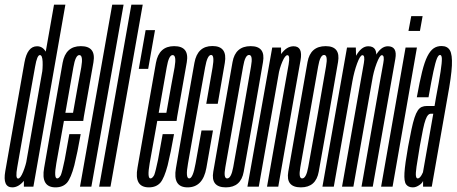

<svg xmlns="http://www.w3.org/2000/svg" viewBox="-45 -805 1969 828"><path d="M58 0H99L237 -785H188L58 -47.5ZM8 3Q35 3 58.8 -26Q82.5 -55 90.5 -97.5L72.5 -125Q66.5 -92.5 54.8 -63.8Q43 -35 33 -35Q20.5 -35 29.5 -84.2Q38.5 -133.5 67.5 -301Q98 -469 106.5 -518.2Q115 -567.5 127 -567.5Q137.5 -567.5 138.8 -539Q140 -510.5 135 -479L161.5 -504.5Q169.5 -547 155.5 -576.2Q141.5 -605.5 115 -605.5Q73 -605.5 60.5 -536Q48 -466.5 19 -301Q-10 -136.5 -22.2 -66.8Q-34.5 3 8 3Z M194.5 3 201.5 -35.5Q186.5 -35.5 198 -101Q209 -166 234 -302Q262 -461.5 271.5 -515Q280.5 -567.5 297 -567.5Q314.5 -567.5 305.5 -515Q295.5 -463.5 270 -318.5H230.5L224 -283.5H314Q315.5 -293 316.5 -301.5Q345.5 -466 358 -536.5Q370 -606 303.5 -606Q238 -606 225 -534Q212.5 -462 184 -302Q161 -168 145.5 -82Q130 3 194.5 3ZM201.5 -35.5 194.5 3Q226 3 244 -17Q261 -37 275.5 -92Q289 -146.5 303 -226.5H254Q243.5 -166.5 234 -116Q223.5 -65.5 217.5 -50Q209.5 -35.5 201.5 -35.5Z M300 0H349L488 -785H439Z M382.5 0H431.5L570.5 -785H521.5Z M553.5 -508H594L623.5 -675H583Z M597 3 604 -35.5Q589 -35.5 600.5 -101Q611.5 -166 636.5 -302Q664.5 -461.5 674 -515Q683 -567.5 699.5 -567.5Q717 -567.5 708 -515Q698 -463.5 672.5 -318.5H633L626.5 -283.5H716.5Q718 -293 719 -301.5Q748 -466 760.5 -536.5Q772.5 -606 706 -606Q640.5 -606 627.5 -534Q615 -462 586.5 -302Q563.5 -168 548 -82Q532.5 3 597 3ZM604 -35.5 597 3Q628.5 3 646.5 -17Q663.5 -37 678 -92Q691.5 -146.5 705.5 -226.5H656.5Q646 -166.5 636.5 -116Q626 -65.5 620 -50Q612 -35.5 604 -35.5Z M764 3Q830 3 845 -80.8Q860 -164.5 873.5 -242.5H824Q810 -165.5 798.5 -100.5Q787 -35.5 771 -35.5Q754 -35.5 765.8 -100.2Q777.5 -165 801 -300.5Q830 -460 839.5 -514Q849 -568 865.5 -568Q881 -568 871.8 -514.2Q862.5 -460.5 844.5 -357.5H894Q912 -461 924.5 -533.8Q937 -606.5 871 -606.5Q806.5 -606.5 793.5 -534.2Q780.5 -462 752 -300.5Q728.5 -163 713.8 -80Q699 3 764 3Z M929 3Q994 3 1006 -64.5Q1018 -132 1048 -300.5Q1077.5 -469 1089.2 -537.5Q1101 -606 1036 -606Q970 -606 957.8 -537.5Q945.5 -469 916 -300.5Q886.5 -132.5 874.8 -64.8Q863 3 929 3ZM934.5 -35.5Q918 -35.5 926.8 -84Q935.5 -132.5 965 -300.5Q995 -468.5 1003.5 -518.2Q1012 -568 1029 -568Q1046.5 -568 1037.5 -518.5Q1028.5 -469 999.5 -300.5Q969.5 -133 960.8 -84.2Q952 -35.5 934.5 -35.5Z M1022 0H1071L1167.5 -547L1167 -600H1129ZM1106.5 0H1155L1223.5 -390Q1240 -484 1251 -544.8Q1262 -605.5 1221 -605.5Q1191 -605.5 1167 -571.5Q1143 -537.5 1135 -493.5L1155.5 -480.5Q1160.5 -510.5 1172.5 -538.8Q1184.5 -567 1194.5 -567Q1206.5 -567 1199.8 -527.5Q1193 -488 1176.5 -397Z M1252.5 3Q1317.5 3 1329.5 -64.5Q1341.5 -132 1371.5 -300.5Q1401 -469 1412.8 -537.5Q1424.5 -606 1359.5 -606Q1293.5 -606 1281.2 -537.5Q1269 -469 1239.5 -300.5Q1210 -132.5 1198.2 -64.8Q1186.5 3 1252.5 3ZM1258 -35.5Q1241.5 -35.5 1250.2 -84Q1259 -132.5 1288.5 -300.5Q1318.5 -468.5 1327 -518.2Q1335.5 -568 1352.5 -568Q1370 -568 1361 -518.5Q1352 -469 1323 -300.5Q1293 -133 1284.2 -84.2Q1275.5 -35.5 1258 -35.5Z M1345.5 0H1394.5L1491 -547L1489.5 -600H1451.5ZM1430 0H1479L1557 -442Q1566.5 -497 1576 -551.2Q1585.5 -605.5 1543 -605.5Q1513 -605.5 1489.5 -562.8Q1466 -520 1459.5 -482L1475 -456Q1482 -495.5 1495 -531.2Q1508 -567 1518 -567Q1530 -567 1524.2 -533.2Q1518.5 -499.5 1508.5 -444.5ZM1514 0H1562.5L1640.5 -442Q1650 -496.5 1659.8 -551Q1669.5 -605.5 1627.5 -605.5Q1597.5 -605.5 1573.5 -562.8Q1549.5 -520 1543 -482L1559.5 -456Q1565.5 -495.5 1579 -531.2Q1592.5 -567 1601.5 -567Q1614.5 -567 1608 -533.2Q1601.5 -499.5 1592 -444.5Z M1598.5 0H1648L1753 -600H1704ZM1728.5 -735.5 1716.5 -671.5H1766L1777.5 -735.5Z M1735 3Q1743 3 1749.5 0.5Q1756 -2 1762.2 -6Q1768.5 -10 1772.8 -14.5Q1777 -19 1779.5 -24.5V0H1817L1885 -386.5Q1901.5 -475 1903.8 -522.2Q1906 -569.5 1895.2 -588Q1884.5 -606.5 1859 -606.5Q1839.5 -606.5 1825 -596.5Q1810.5 -586.5 1798.2 -562.5Q1786 -538.5 1775.2 -495.2Q1764.5 -452 1752.5 -385.5H1803Q1815.5 -457 1824 -496.5Q1832.5 -536 1839 -552Q1845.5 -568 1852.5 -568Q1860 -568 1860.5 -551.8Q1861 -535.5 1855 -496Q1849 -456.5 1835.5 -386L1829 -348H1796.5Q1783.5 -348 1773.8 -343.8Q1764 -339.5 1756.5 -328.2Q1749 -317 1742.5 -297.2Q1736 -277.5 1729.5 -246.8Q1723 -216 1715 -173Q1701.5 -97 1699.2 -59.5Q1697 -22 1706.5 -9.5Q1716 3 1735 3ZM1756.5 -35.5Q1750.5 -35.5 1748.8 -45.8Q1747 -56 1751.2 -86Q1755.5 -116 1765.5 -175Q1773.5 -219.5 1779.2 -247.2Q1785 -275 1790.5 -289.5Q1796 -304 1801.2 -309.2Q1806.5 -314.5 1813 -314.5H1823.5L1779 -62Q1777 -57 1773.5 -50.8Q1770 -44.5 1765.5 -40Q1761 -35.5 1756.5 -35.5Z"/></svg>

Font: Anybody UltraCondensed Light
Style: Italic
Weight: 300
Width: 1
Italic angle: -10°
Version: Version 1.113;gftools[0.9.25]